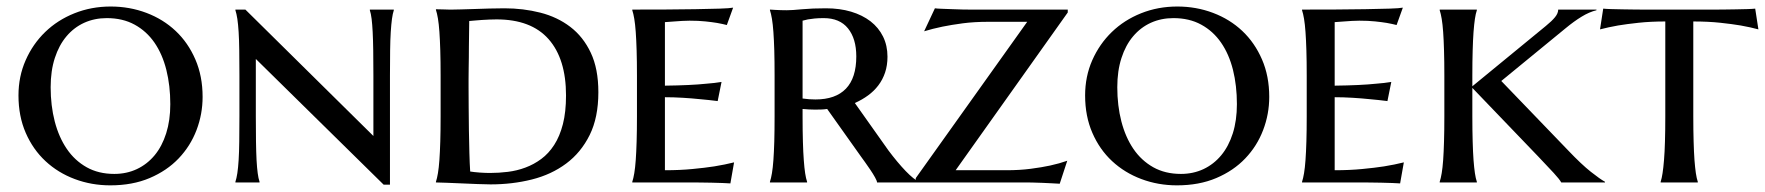

<svg xmlns="http://www.w3.org/2000/svg" viewBox="-20 -554 5359 583"><path d="M36.1 -264.2Q36.1 -321.8 57.9 -371.1Q79.6 -420.4 117.2 -456.8Q154.8 -493.2 206.1 -513.7Q257.3 -534.2 315.9 -534.2Q373.5 -534.2 424.6 -514.9Q475.6 -495.6 513.4 -460Q551.3 -424.3 573.2 -373.5Q595.2 -322.8 595.2 -259.8Q595.2 -207.5 576.7 -158.9Q558.1 -110.4 522.5 -73Q486.8 -35.6 434.6 -13.4Q382.3 8.8 314.9 8.8Q257.8 8.8 207 -10.3Q156.2 -29.3 118.2 -64.7Q80.1 -100.1 58.1 -150.6Q36.1 -201.2 36.1 -264.2ZM327.1 -25.9Q364.3 -25.9 395.5 -40.5Q426.8 -55.2 449.5 -82.5Q472.2 -109.9 484.6 -149.2Q497.1 -188.5 497.1 -237.8Q497.1 -293.9 485.1 -341.8Q473.1 -389.6 449 -424.6Q424.8 -459.5 388.7 -479.2Q352.5 -499 304.2 -499Q267.1 -499 235.8 -484.9Q204.6 -470.7 181.9 -443.8Q159.2 -417 146.5 -377.9Q133.8 -338.9 133.8 -289.1Q133.8 -233.4 146.2 -185.3Q158.7 -137.2 182.9 -101.8Q207 -66.4 243.2 -46.1Q279.3 -25.9 327.1 -25.9Z M1164.1 6.8H1145L756.8 -375V-201.2Q756.8 -157.2 757.3 -124.5Q757.8 -91.8 759 -68.1Q760.3 -44.4 762.5 -28.3Q764.6 -12.2 768.1 -2V0H694.8V-2Q698.2 -12.2 700.7 -28.3Q703.1 -44.4 704.6 -68.1Q706.1 -91.8 706.5 -124.5Q707 -157.2 707 -201.2V-324.2Q707 -368.2 706.5 -400.6Q706.1 -433.1 704.6 -456.8Q703.1 -480.5 700.7 -496.6Q698.2 -512.7 694.8 -522.9V-524.9H725.1L1113.8 -141.1V-324.2Q1113.8 -368.2 1113.3 -400.6Q1112.8 -433.1 1111.6 -456.8Q1110.4 -480.5 1108.4 -496.6Q1106.4 -512.7 1103 -522.9V-524.9H1175.8V-522.9Q1172.4 -512.7 1170.2 -496.6Q1168 -480.5 1166.5 -456.8Q1165 -433.1 1164.6 -400.6Q1164.1 -368.2 1164.1 -324.2Z M1404.8 -490.2Q1404.3 -450.2 1403.8 -412.6Q1403.8 -396.5 1403.6 -379.6Q1403.3 -362.8 1403.1 -346.2Q1402.8 -329.6 1402.8 -314.7Q1402.8 -299.8 1402.8 -288.1Q1402.8 -263.7 1403.1 -229.2Q1403.3 -194.8 1403.8 -158.7Q1404.3 -122.6 1405.3 -89.1Q1406.2 -55.7 1407.7 -33.2Q1412.6 -32.2 1420.4 -31.5Q1428.2 -30.8 1436.8 -30Q1445.3 -29.3 1453.6 -29.1Q1461.9 -28.8 1467.8 -28.8Q1494.6 -28.8 1522.2 -32.2Q1549.8 -35.6 1575.4 -45.2Q1601.1 -54.7 1623.5 -71.3Q1646 -87.9 1662.8 -114Q1679.7 -140.1 1689.2 -177Q1698.7 -213.9 1698.7 -264.2Q1698.7 -375 1645.8 -435.1Q1592.8 -495.1 1487.8 -495.1Q1477.5 -495.1 1466.1 -494.6Q1454.6 -494.1 1443.4 -493.4Q1432.1 -492.7 1422.1 -491.7Q1412.1 -490.7 1404.8 -490.2ZM1303.7 -525.9Q1315.4 -525.4 1325.7 -525.4Q1334.5 -524.9 1342.8 -524.9Q1351.1 -524.9 1355 -524.9Q1361.8 -524.9 1379.4 -525.4Q1397 -525.9 1419.2 -526.6Q1441.4 -527.3 1466.1 -528.1Q1490.7 -528.8 1511.7 -528.8Q1568.8 -528.8 1620.6 -515.6Q1672.4 -502.4 1711.7 -472.4Q1751 -442.4 1773.9 -393.8Q1796.9 -345.2 1796.9 -273.9Q1796.9 -197.3 1770.5 -144Q1744.1 -90.8 1699.2 -57.4Q1654.3 -23.9 1595 -9Q1535.6 5.9 1469.7 5.9Q1454.1 5.9 1430.7 4.9Q1407.2 3.9 1382.8 2.9Q1358.4 2 1336.7 1Q1314.9 0 1303.7 0V-2Q1307.1 -12.2 1309.8 -28.3Q1312.5 -44.4 1314.2 -68.1Q1315.9 -91.8 1316.9 -124.5Q1317.9 -157.2 1317.9 -201.2V-324.2Q1317.9 -368.2 1316.9 -400.9Q1315.9 -433.6 1314.2 -457.5Q1312.5 -481.4 1309.8 -497.6Q1307.1 -513.7 1303.7 -523.9Z M1899.9 -524.9Q1947.8 -524.9 1998 -525.1Q2048.3 -525.4 2091.3 -526.1Q2134.3 -526.9 2165.3 -527.8Q2196.3 -528.8 2206.1 -530.8L2187 -478Q2173.8 -481.4 2157.2 -484.4Q2142.6 -486.8 2121.8 -489Q2101.1 -491.2 2073.7 -491.2Q2064 -491.2 2051.3 -490.5Q2038.6 -489.7 2026.9 -488.8Q2013.2 -487.8 1999 -486.8V-293.9Q2038.6 -294.4 2070.3 -295.9Q2102.1 -297.4 2124.5 -299.8Q2150.9 -301.8 2170.9 -305.2L2159.2 -247.1Q2132.3 -250.5 2105 -252.9Q2081.5 -255.4 2053.2 -257.1Q2024.9 -258.8 1999 -258.8V-37.1Q2044.4 -37.1 2082.5 -40.8Q2120.6 -44.4 2148.9 -48.8Q2182.1 -54.2 2209 -61L2197.8 2.9Q2190.4 2.4 2174.1 1.7Q2157.7 1 2139.9 0.7Q2122.1 0.5 2106.4 0.2Q2090.8 0 2085 0H1899.9V-2Q1903.3 -12.2 1906 -28.3Q1908.7 -44.4 1910.4 -68.1Q1912.1 -91.8 1913.1 -124.5Q1914.1 -157.2 1914.1 -201.2V-324.2Q1914.1 -368.2 1913.1 -400.6Q1912.1 -433.1 1910.4 -456.8Q1908.7 -480.5 1906 -496.6Q1903.3 -512.7 1899.9 -522.9V-524.9Z M2417 -254.9Q2426.8 -253.4 2436.8 -252.7Q2446.8 -252 2456.1 -252Q2517.1 -252 2548.6 -284.7Q2580.1 -317.4 2580.1 -382.8Q2580.1 -436.5 2554.9 -467.8Q2529.8 -499 2481 -499Q2465.3 -499 2453.4 -497.8Q2441.4 -496.6 2433.1 -495.1Q2423.8 -493.2 2417 -491.2ZM2491.7 -223.1Q2481.9 -221.7 2472.4 -221.4Q2462.9 -221.2 2453.1 -221.2Q2445.3 -221.2 2436 -221.7Q2426.8 -222.2 2417 -223.1V-199.2Q2417 -155.8 2418 -123.3Q2418.9 -90.8 2420.7 -67.4Q2422.4 -43.9 2424.8 -28.1Q2427.2 -12.2 2430.7 -2V0H2317.9V-2Q2321.3 -12.2 2324 -28.3Q2326.7 -44.4 2328.4 -68.1Q2330.1 -91.8 2331.1 -124.5Q2332 -157.2 2332 -201.2V-324.2Q2332 -368.2 2331.1 -400.6Q2330.1 -433.1 2328.4 -456.8Q2326.7 -480.5 2324 -496.6Q2321.3 -512.7 2317.9 -522.9V-524.9Q2325.7 -524.4 2334.5 -523.9Q2341.8 -523.4 2350.8 -523.2Q2359.9 -522.9 2369.1 -522.9Q2384.8 -522.9 2415.5 -525.9Q2446.3 -528.8 2487.8 -528.8Q2529.8 -528.8 2564.2 -518.6Q2598.6 -508.3 2623.3 -489.3Q2647.9 -470.2 2661.4 -442.9Q2674.8 -415.5 2674.8 -381.8Q2674.8 -355.5 2667.5 -333.7Q2660.2 -312 2647 -294.7Q2633.8 -277.3 2615.7 -264.2Q2597.7 -251 2575.7 -241.2L2677.7 -97.2Q2690.9 -79.6 2704.3 -63.5Q2717.8 -47.4 2730 -34.7Q2742.2 -22 2752.9 -13.4Q2763.7 -4.9 2771 -2V0H2643.1Q2643.1 -4.4 2637 -15.4Q2630.9 -26.4 2622.8 -38.3Q2614.7 -50.3 2606.7 -61.5Q2598.6 -72.8 2594.7 -78.1Z M2881.8 -37.1H3036.1Q3076.2 -37.1 3109.9 -41.5Q3143.6 -45.9 3168.5 -51.3Q3197.3 -57.6 3220.7 -65.9L3197.8 3.9Q3191.4 3.4 3176.5 2.7Q3161.6 2 3144.8 1.2Q3127.9 0.5 3113.3 0.2Q3098.6 0 3092.8 0H2760.7V-13.2L3099.1 -487.8H2981Q2938.5 -487.8 2903.3 -483.2Q2868.2 -478.5 2841.8 -473.1Q2811.5 -466.8 2786.1 -459L2818.8 -528.8Q2825.2 -527.8 2840.6 -527.3Q2856 -526.9 2872.8 -526.1Q2889.6 -525.4 2904.1 -525.1Q2918.5 -524.9 2923.8 -524.9H3222.2V-516.1Z M3274.9 -264.2Q3274.9 -321.8 3296.6 -371.1Q3318.4 -420.4 3356 -456.8Q3393.6 -493.2 3444.8 -513.7Q3496.1 -534.2 3554.7 -534.2Q3612.3 -534.2 3663.3 -514.9Q3714.4 -495.6 3752.2 -460Q3790 -424.3 3812 -373.5Q3834 -322.8 3834 -259.8Q3834 -207.5 3815.4 -158.9Q3796.9 -110.4 3761.2 -73Q3725.6 -35.6 3673.3 -13.4Q3621.1 8.8 3553.7 8.8Q3496.6 8.8 3445.8 -10.3Q3395 -29.3 3356.9 -64.7Q3318.8 -100.1 3296.9 -150.6Q3274.9 -201.2 3274.9 -264.2ZM3565.9 -25.9Q3603 -25.9 3634.3 -40.5Q3665.5 -55.2 3688.2 -82.5Q3710.9 -109.9 3723.4 -149.2Q3735.8 -188.5 3735.8 -237.8Q3735.8 -293.9 3723.9 -341.8Q3711.9 -389.6 3687.7 -424.6Q3663.6 -459.5 3627.4 -479.2Q3591.3 -499 3543 -499Q3505.9 -499 3474.6 -484.9Q3443.4 -470.7 3420.7 -443.8Q3397.9 -417 3385.3 -377.9Q3372.6 -338.9 3372.6 -289.1Q3372.6 -233.4 3385 -185.3Q3397.5 -137.2 3421.6 -101.8Q3445.8 -66.4 3481.9 -46.1Q3518.1 -25.9 3565.9 -25.9Z M3933.6 -524.9Q3981.4 -524.9 4031.7 -525.1Q4082 -525.4 4125 -526.1Q4168 -526.9 4199 -527.8Q4230 -528.8 4239.7 -530.8L4220.7 -478Q4207.5 -481.4 4190.9 -484.4Q4176.3 -486.8 4155.5 -489Q4134.8 -491.2 4107.4 -491.2Q4097.7 -491.2 4085 -490.5Q4072.3 -489.7 4060.5 -488.8Q4046.9 -487.8 4032.7 -486.8V-293.9Q4072.3 -294.4 4104 -295.9Q4135.7 -297.4 4158.2 -299.8Q4184.6 -301.8 4204.6 -305.2L4192.9 -247.1Q4166 -250.5 4138.7 -252.9Q4115.2 -255.4 4086.9 -257.1Q4058.6 -258.8 4032.7 -258.8V-37.1Q4078.1 -37.1 4116.2 -40.8Q4154.3 -44.4 4182.6 -48.8Q4215.8 -54.2 4242.7 -61L4231.4 2.9Q4224.1 2.4 4207.8 1.7Q4191.4 1 4173.6 0.7Q4155.8 0.5 4140.1 0.2Q4124.5 0 4118.7 0H3933.6V-2Q3937 -12.2 3939.7 -28.3Q3942.4 -44.4 3944.1 -68.1Q3945.8 -91.8 3946.8 -124.5Q3947.8 -157.2 3947.8 -201.2V-324.2Q3947.8 -368.2 3946.8 -400.6Q3945.8 -433.1 3944.1 -456.8Q3942.4 -480.5 3939.7 -496.6Q3937 -512.7 3933.6 -522.9V-524.9Z M4365.7 -324.2Q4365.7 -368.2 4364.7 -400.6Q4363.8 -433.1 4362.1 -456.8Q4360.4 -480.5 4357.7 -496.6Q4355 -512.7 4351.6 -522.9V-524.9H4464.4V-522.9Q4460.9 -512.7 4458.5 -496.6Q4456.1 -480.5 4454.3 -456.8Q4452.6 -433.1 4451.7 -400.6Q4450.7 -368.2 4450.7 -324.2V-292L4673.8 -475.1Q4692.4 -490.2 4701.9 -502Q4711.4 -513.7 4711.4 -524.9H4827.6V-522.9Q4805.7 -517.6 4782.5 -503.4Q4759.3 -489.3 4733.4 -467.8L4538.6 -308.1L4741.7 -97.2Q4782.2 -54.7 4810.3 -32.5Q4838.4 -10.3 4853.5 -2V0H4720.7Q4715.3 -9.8 4697.8 -28.8Q4680.2 -47.9 4651.4 -78.1L4450.7 -287.1V-201.2Q4450.7 -157.2 4451.7 -124.5Q4452.6 -91.8 4454.3 -68.1Q4456.1 -44.4 4458.5 -28.3Q4460.9 -12.2 4464.4 -2V0H4351.6V-2Q4355 -12.2 4357.7 -28.3Q4360.4 -44.4 4362.1 -68.1Q4363.8 -91.8 4364.7 -124.5Q4365.7 -157.2 4365.7 -201.2Z M5036.6 -488.8Q4992.2 -488.8 4955.8 -484.9Q4919.4 -481 4893.1 -476.6Q4862.8 -471.2 4838.4 -464.8L4848.1 -527.8Q4855.5 -526.9 4872.1 -526.4Q4888.7 -525.9 4907 -525.6Q4925.3 -525.4 4941.7 -525.1Q4958 -524.9 4964.4 -524.9H5195.3Q5201.2 -524.9 5217 -525.1Q5232.9 -525.4 5251 -525.6Q5269 -525.9 5285.6 -526.4Q5302.2 -526.9 5309.6 -527.8L5319.3 -464.8Q5295.9 -471.2 5265.6 -476.6Q5239.7 -481 5203.4 -484.9Q5167 -488.8 5121.6 -488.8V-201.2Q5121.6 -157.2 5122.6 -124.5Q5123.5 -91.8 5125.2 -68.1Q5127 -44.4 5129.4 -28.3Q5131.8 -12.2 5135.3 -2V0H5022.5V-2Q5025.9 -12.2 5028.3 -28.3Q5030.8 -44.4 5032.7 -68.1Q5034.7 -91.8 5035.6 -124.5Q5036.6 -157.2 5036.6 -201.2Z"/></svg>

Font: Marcellus SC
Style: Regular
Weight: 400
Designer: Astigmatic (AOETI)
Foundry: Astigmatic (AOETI)
Version: Version 1.001